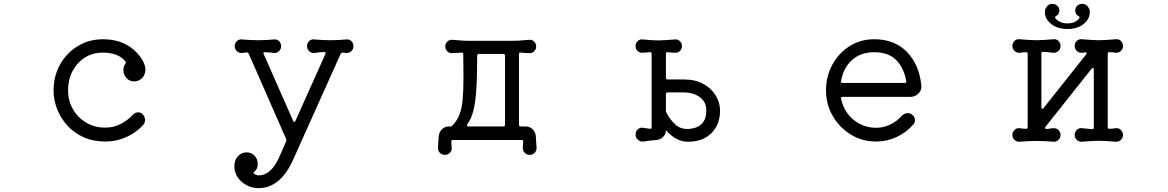

<svg xmlns="http://www.w3.org/2000/svg" viewBox="-20 -715 6040 993"><path d="M526 17Q462 17 412 -5.5Q362 -28 327.5 -66.5Q293 -105 275 -152Q257 -199 257 -247Q257 -321 290.5 -381Q324 -441 382 -476.5Q440 -512 513 -512Q608 -512 670 -459Q696 -437 714 -408.5Q732 -380 732 -354Q732 -339 724 -323Q716 -310 703 -302Q690 -294 674 -294Q649 -294 633.5 -312Q618 -330 618 -352Q618 -371 628 -385Q633 -392 628 -398Q610 -421 579.5 -432Q549 -443 513 -443Q459 -443 418.5 -417Q378 -391 355 -347Q332 -303 332 -247Q332 -195 356.5 -151.5Q381 -108 424.5 -81.5Q468 -55 524 -55Q568 -55 604.5 -74Q641 -93 669 -123Q680 -134 695 -134Q709 -134 718 -124Q730 -112 730 -94Q730 -79 720 -68Q683 -28 632 -5.5Q581 17 526 17Z M1771 -511Q1786 -513 1797 -502.5Q1808 -492 1808 -476Q1808 -461 1797 -450.5Q1786 -440 1771 -441L1753 -443H1751Q1746 -443 1742 -437L1496 111Q1430 258 1317 258Q1283 258 1254.5 242.5Q1226 227 1209 201.5Q1192 176 1192 146Q1192 114 1210 93.5Q1228 73 1256 73Q1280 73 1296.5 90.5Q1313 108 1313 132Q1313 160 1296 172Q1287 179 1295 184Q1305 192 1318 192Q1382 192 1424 98L1460 16Q1462 10 1460 4L1266 -438Q1262 -444 1257 -444Q1250 -444 1243 -442.5Q1236 -441 1228 -441Q1214 -441 1204 -451.5Q1194 -462 1194 -476Q1194 -492 1205 -502.5Q1216 -513 1231 -511Q1255 -509 1276 -508Q1297 -507 1316 -507Q1336 -507 1355.5 -508Q1375 -509 1397 -511Q1412 -513 1423 -502.5Q1434 -492 1434 -476Q1434 -461 1423 -450.5Q1412 -440 1397 -441Q1387 -443 1375 -443.5Q1363 -444 1351 -445H1349Q1339 -445 1344 -435L1496 -90Q1499 -84 1502 -84Q1507 -84 1508 -90L1663 -436Q1664 -438 1664 -441Q1664 -446 1658 -446Q1645 -446 1631 -444.5Q1617 -443 1605 -441Q1590 -440 1579 -450.5Q1568 -461 1568 -476Q1568 -492 1579 -502.5Q1590 -513 1605 -511Q1630 -509 1650.5 -508Q1671 -507 1690 -507Q1710 -507 1729.5 -508Q1749 -509 1771 -511Z M2751 -11 2755 48Q2756 64 2745.5 75Q2735 86 2720 86Q2704 86 2693.5 75Q2683 64 2684 48L2686 18Q2686 9 2678 9H2322Q2314 9 2314 18L2316 48Q2318 64 2307 75Q2296 86 2281 86Q2265 86 2254.5 75Q2244 64 2245 48L2249 -11Q2251 -31 2265.5 -46Q2280 -61 2301 -61H2309Q2316 -61 2320 -66Q2345 -92 2357 -124Q2369 -156 2373 -202Q2377 -248 2377 -316Q2377 -342 2376.5 -371Q2376 -400 2376 -434Q2376 -443 2369 -443Q2356 -443 2343 -441.5Q2330 -440 2317 -440Q2303 -440 2293 -450Q2283 -460 2283 -475Q2283 -490 2294 -500.5Q2305 -511 2321 -509Q2339 -508 2359.5 -506Q2380 -504 2399 -504H2637Q2657 -504 2677.5 -506Q2698 -508 2716 -509Q2731 -511 2742 -500.5Q2753 -490 2753 -475Q2753 -460 2743 -450Q2733 -440 2719 -440Q2709 -440 2697 -441Q2685 -442 2673 -443H2671Q2664 -443 2664 -435V-70Q2664 -61 2673 -61H2699Q2720 -61 2735 -46Q2750 -31 2751 -11ZM2592 -427Q2592 -436 2583 -436H2457Q2448 -436 2448 -427Q2448 -320 2443.5 -252.5Q2439 -185 2428.5 -143.5Q2418 -102 2397 -72Q2395 -68 2395 -67Q2395 -61 2403 -61H2583Q2592 -61 2592 -70Z M3424 -313Q3424 -304 3433 -304H3518Q3576 -304 3617.5 -281Q3659 -258 3681.5 -221.5Q3704 -185 3704 -143Q3704 -71 3659.5 -26.5Q3615 18 3539 18Q3506 18 3479.5 3.5Q3453 -11 3432 -33Q3428 -37 3426 -39.5Q3424 -42 3424 -42V-41Q3424 -21 3409 -6.5Q3394 8 3374 9Q3357 10 3340 12.5Q3323 15 3307 17Q3291 19 3279 8Q3267 -3 3267 -19Q3267 -36 3279 -46.5Q3291 -57 3307 -54Q3315 -53 3323.5 -51.5Q3332 -50 3341 -49H3343Q3350 -49 3350 -57V-437Q3350 -445 3343 -445Q3332 -445 3321.5 -443.5Q3311 -442 3301 -442Q3287 -442 3277 -452Q3267 -462 3267 -477Q3267 -492 3278 -502.5Q3289 -513 3304 -511Q3336 -508 3353.5 -507Q3371 -506 3387 -506Q3405 -506 3422.5 -507.5Q3440 -509 3470 -511Q3485 -513 3496 -502.5Q3507 -492 3507 -477Q3507 -462 3497 -452Q3487 -442 3473 -442Q3465 -442 3454.5 -443Q3444 -444 3433 -445H3431Q3424 -445 3424 -437ZM3534 -48Q3559 -48 3581.5 -56.5Q3604 -65 3618.5 -86Q3633 -107 3633 -143Q3633 -177 3615.5 -197.5Q3598 -218 3571.5 -227.5Q3545 -237 3518 -237H3433Q3424 -237 3424 -228V-143Q3424 -138 3427 -132Q3444 -98 3470.5 -73Q3497 -48 3534 -48Z M4511 17Q4439 17 4380.5 -19Q4322 -55 4287 -115Q4252 -175 4252 -247Q4252 -320 4284.5 -380Q4317 -440 4373.5 -476Q4430 -512 4501 -512Q4607 -512 4670.5 -446.5Q4734 -381 4745 -274Q4748 -249 4730.5 -231.5Q4713 -214 4688 -214H4338Q4328 -214 4330 -204Q4339 -160 4365 -126Q4391 -92 4429 -73Q4467 -54 4511 -54Q4549 -54 4583.5 -70.5Q4618 -87 4643 -115Q4658 -130 4675 -130Q4686 -130 4696 -123Q4712 -112 4712 -93Q4712 -80 4704 -72Q4668 -30 4617.5 -6.5Q4567 17 4511 17ZM4330 -296Q4330 -295 4329.5 -294.5Q4329 -294 4329 -293Q4329 -286 4338 -286H4659Q4669 -286 4667 -296Q4654 -366 4614 -405.5Q4574 -445 4501 -445Q4431 -445 4386 -404Q4341 -363 4330 -296Z M5500 -565Q5448 -565 5416 -591.5Q5384 -618 5384 -650Q5384 -655 5384.5 -659Q5385 -663 5386 -667Q5386 -667 5389.5 -674Q5393 -681 5401 -688Q5409 -695 5423 -695Q5438 -695 5448.5 -685Q5459 -675 5459 -661Q5459 -641 5443 -633Q5434 -628 5438 -621Q5445 -611 5461.5 -602.5Q5478 -594 5500 -594Q5525 -594 5540.5 -602.5Q5556 -611 5562 -621Q5563 -622 5563 -625Q5563 -631 5557 -632Q5541 -642 5541 -661Q5541 -675 5551 -685Q5561 -695 5577 -695Q5591 -695 5599 -688Q5607 -681 5610.5 -674Q5614 -667 5614 -667Q5616 -663 5616 -658.5Q5616 -654 5616 -650Q5616 -617 5584.5 -591Q5553 -565 5500 -565ZM5750 -52Q5766 -54 5777 -43Q5788 -32 5788 -17Q5788 -2 5777 8.5Q5766 19 5750 18Q5725 16 5704 14.5Q5683 13 5663 13Q5644 13 5623 14.5Q5602 16 5576 18Q5560 19 5549 8.5Q5538 -2 5538 -17Q5538 -32 5549 -43Q5560 -54 5576 -52Q5588 -51 5601.5 -49.5Q5615 -48 5628 -47H5630Q5637 -47 5637 -55V-356Q5637 -362 5633.5 -363.5Q5630 -365 5626 -360L5387 -59Q5385 -57 5385 -53Q5385 -48 5391 -48Q5401 -48 5411 -50Q5421 -52 5431 -52Q5445 -52 5455 -41.5Q5465 -31 5465 -17Q5465 -2 5454 8.5Q5443 19 5428 18Q5403 16 5382 15Q5361 14 5341 14Q5320 14 5299 15Q5278 16 5253 18Q5238 19 5227 8.5Q5216 -2 5216 -17Q5216 -32 5227 -43Q5238 -54 5253 -52Q5268 -49 5286 -49H5288Q5295 -49 5295 -57V-437Q5295 -445 5288 -445Q5270 -445 5253 -442Q5238 -441 5227 -451.5Q5216 -462 5216 -477Q5216 -493 5227 -503.5Q5238 -514 5253 -512Q5279 -510 5300 -508.5Q5321 -507 5341 -507Q5361 -507 5381.5 -508.5Q5402 -510 5428 -512Q5443 -514 5454 -503.5Q5465 -493 5465 -477Q5465 -462 5454 -451.5Q5443 -441 5428 -442Q5416 -444 5402.5 -445Q5389 -446 5375 -447H5373Q5366 -447 5366 -439V-160Q5366 -154 5369.5 -152.5Q5373 -151 5377 -156L5597 -433Q5600 -438 5600 -440Q5600 -446 5592 -444L5576 -442Q5560 -441 5549 -451.5Q5538 -462 5538 -477Q5538 -493 5549 -503.5Q5560 -514 5576 -512Q5602 -510 5623 -508.5Q5644 -507 5663 -507Q5683 -507 5703.5 -508.5Q5724 -510 5750 -512Q5766 -514 5777 -503.5Q5788 -493 5788 -477Q5788 -462 5777 -451.5Q5766 -441 5750 -442Q5735 -445 5718 -445H5716Q5709 -445 5709 -437V-57Q5709 -49 5717 -49Q5734 -49 5750 -52Z"/></svg>

Font: Kiwi Maru
Style: Regular
Weight: 400
Designer: Hiroki-Chan
Version: Version 1.100